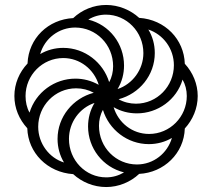

<svg xmlns="http://www.w3.org/2000/svg" viewBox="-20 -744 856 774"><path d="M408 10C458 10 506 -10 541 -43C641 -48 722 -126 725 -226C757 -261 777 -307 777 -357C777 -405 758 -451 725 -487C722 -585 646 -665 541 -672C506 -704 458 -724 408 -724C357 -724 310 -704 275 -671C175 -666 95 -590 91 -488C58 -453 38 -407 38 -357C38 -308 57 -263 90 -227C93 -128 171 -49 275 -42C310 -10 357 10 408 10ZM454 -385C472 -415 480 -447 480 -480C480 -567 422 -644 336 -665C357 -678 382 -685 407 -685C490 -685 558 -616 558 -530C558 -463 514 -405 454 -385ZM420 -413C396 -492 322 -551 235 -551C201 -551 169 -542 142 -526C160 -590 218 -633 283 -633C367 -633 436 -565 436 -477C436 -455 431 -432 420 -413ZM528 -326C504 -326 479 -332 458 -344C542 -366 604 -441 604 -530C604 -565 595 -597 578 -625C638 -605 681 -548 681 -481C681 -397 614 -326 528 -326ZM99 -290C88 -310 83 -333 83 -357C83 -441 151 -510 235 -510C302 -510 359 -465 378 -402C348 -419 316 -427 284 -427C200 -427 124 -372 99 -290ZM581 -204C513 -204 457 -249 438 -312C467 -295 499 -287 532 -287C616 -287 692 -342 716 -423C727 -404 733 -381 733 -357C733 -273 665 -204 581 -204ZM238 -89C179 -107 134 -165 134 -233C134 -317 201 -388 287 -388C312 -388 336 -382 358 -370C274 -348 212 -273 212 -184C212 -150 221 -117 238 -89ZM408 -29C325 -29 258 -98 258 -184C258 -251 301 -309 361 -329C343 -299 335 -267 335 -234C335 -147 394 -70 480 -49C458 -36 434 -29 408 -29ZM532 -81C448 -81 379 -149 379 -237C379 -259 384 -282 395 -301C419 -222 493 -163 580 -163C614 -163 646 -172 673 -188C655 -126 599 -81 532 -81Z"/></svg>

Font: Noto Sans Armenian SemiCondensed
Style: Regular
Weight: 400
Width: 4
Designer: Monotype Design Team
Foundry: Monotype Imaging Inc.
Version: Version 2.008